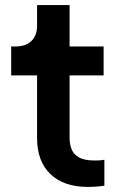

<svg xmlns="http://www.w3.org/2000/svg" viewBox="-20 -730 468 756"><path d="M326 6Q231 6 178.5 -44.5Q126 -95 126 -186V-433H24V-547H41Q81 -547 103.5 -568.5Q126 -590 126 -630V-710H254V-547H388V-433H254V-186Q254 -164 261.5 -143.5Q269 -123 290.5 -110.5Q312 -98 354 -98Q360 -98 371 -98.5Q382 -99 391 -101V1Q361 6 326 6Z"/></svg>

Font: Plus Jakarta Text
Style: Bold
Weight: 700
Designer: Gumpita Rahayu
Foundry: Tokotype Studio
Version: Version 1.000